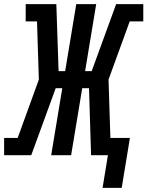

<svg xmlns="http://www.w3.org/2000/svg" viewBox="-54 -755 717 934"><path d="M538 159H445L471 0H389L379 -326H346L292 0H195L249 -326H217L98 0H-34V-84H32L135 -368L126 -651H71V-735H220L231 -409H263L317 -735H414L360 -409H392L511 -735H643V-651H577L474 -368L483 -84H578Z"/></svg>

Font: Iosevka Curly Slab MdEx
Style: Italic
Weight: 500
Width: 7
Italic angle: -9°
Monospace: yes
Designer: Belleve Invis
Foundry: Belleve Invis
Version: Version 11.0.0; ttfautohint (v1.8.3)